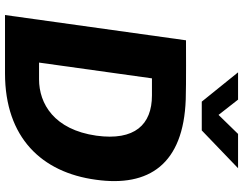

<svg xmlns="http://www.w3.org/2000/svg" viewBox="-122 -849 971 767"><g transform="rotate(90 363.5 -465.5)"><path d="M515 -931 439 -853 378 -931H269L386 -786H501L652 -931ZM141 -723 40 0H273C530 0 669 -147 698 -363C728 -575 636 -713 377 -722C315 -724 158 -723 141 -723ZM293 -587H361C478 -587 543 -518 522 -365C498 -196 394 -136 297 -136H230Z"/></g></svg>

Font: United Sans ExtraBold
Style: Italic
Weight: 800
Italic angle: -8°
Designer: Pablo Impallari, Rodrigo Fuenzalida (Modified by Dan O. Williams)
Version: Version 1.000;PS 001.000;hotconv 1.0.88;makeotf.lib2.5.64775